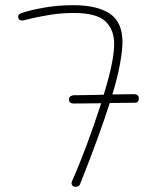

<svg xmlns="http://www.w3.org/2000/svg" viewBox="-20 -720 615 740"><path d="M515 -341Q515 -324 500 -324L403 -323Q361 -192 289 -11Q285 0 271 0Q262 0 258 -6.5Q254 -13 257 -20Q312 -144 370 -322L265 -321Q246 -321 246 -336Q246 -345 252 -349Q258 -353 265 -353Q306 -353 380 -355L381 -359Q420 -486 420 -551Q420 -606 386 -638Q352 -670 264 -670Q218 -670 177 -663.5Q136 -657 106 -650Q76 -643 68 -641H64Q58 -641 54 -645Q50 -649 50 -655Q50 -661 53.5 -664.5Q57 -668 64 -670Q96 -681 149.5 -690.5Q203 -700 263 -700Q354 -700 403 -667.5Q452 -635 452 -558Q452 -525 442 -471Q432 -417 413 -356L496 -357Q515 -357 515 -341Z"/></svg>

Font: Mali ExtraLight
Style: Regular
Weight: 275
Version: Version 1.000; ttfautohint (v1.6)